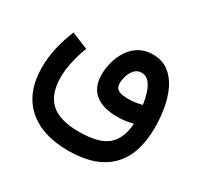

<svg xmlns="http://www.w3.org/2000/svg" viewBox="-134 -552 970 938"><g transform="rotate(30 351.0 -82.5)"><path d="M180.2 -250.5Q162.6 -204.6 152.1 -158.2Q141.6 -111.8 141.6 -68.8Q141.6 26.4 191.7 72.3Q241.7 118.2 350.6 118.2Q466.8 118.2 513.9 74.7Q561 31.2 564.9 -50.3Q543.5 -44.9 522.9 -41.7Q502.4 -38.6 477.5 -38.6Q395 -38.6 351.6 -74.2Q308.1 -109.9 308.1 -180.2Q308.1 -215.3 318.1 -252.2Q328.1 -289.1 348.6 -320.3Q369.1 -351.6 401.1 -370.8Q433.1 -390.1 477.5 -390.1Q529.3 -390.1 564.9 -363.8Q600.6 -337.4 622.3 -293.5Q644 -249.5 653.8 -195.3Q663.6 -141.1 663.6 -85.9Q663.6 69.3 584.5 147Q505.4 224.6 352.1 224.6Q203.1 224.6 120.6 149.7Q38.1 74.7 38.1 -66.4Q38.1 -121.1 51 -177.2Q64 -233.4 86.4 -288.6ZM557.1 -151.9Q552.7 -184.1 543 -214.8Q533.2 -245.6 516.4 -265.4Q499.5 -285.2 474.1 -285.2Q450.2 -285.2 435.1 -268.6Q419.9 -252 412.8 -229Q405.8 -206.1 405.8 -187Q405.8 -161.6 423.3 -151.4Q440.9 -141.1 481.9 -141.1Q518.1 -141.1 557.1 -151.9Z"/></g></svg>

Font: Vazir Medium FD-WOL-UI
Style: Medium-FD-WOL-UI
Weight: 500
Designer: Saber Rastikerdar
Foundry: Saber Rastikerdar
Version: Version 30.0.0